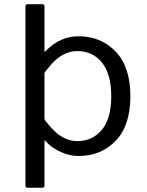

<svg xmlns="http://www.w3.org/2000/svg" viewBox="-20 -721 695 906"><path d="M100.1 154.8C100.1 161.3 103.4 164.7 109.9 165H180.2C186.7 164.7 189.9 161.3 189.9 154.8V-60.1L209 -41C221.7 -28.3 241.4 -15.8 268.1 -3.4C294.8 9 322.1 15.1 350.1 15.1C421.4 15.1 480.1 -8.9 526.1 -56.9C572.2 -104.9 595.2 -174.9 595.2 -266.8C595.2 -358.8 572.2 -429 526.1 -477.3C480.1 -525.6 421.4 -549.8 350.1 -549.8C293.5 -549.8 242.8 -527.5 198.2 -482.9L189.9 -475.1V-690.9C189.9 -697.8 186.7 -701.2 180.2 -701.2H109.9C103.4 -700.8 100.1 -697.4 100.1 -690.9ZM189.9 -160.2V-375C189.9 -378.6 199.2 -391.1 217.8 -412.6C256.2 -457.5 298.7 -480 345.2 -480C393.1 -480 431.6 -462 460.9 -426C490.2 -390.1 504.9 -336.9 504.9 -266.6C504.9 -196.3 490.1 -143.5 460.4 -108.2C430.8 -72.8 392.4 -55.2 345.2 -55.2C311 -55.2 279 -67.4 249 -91.8C237 -101.9 224.1 -114.9 210.4 -130.9C196.8 -146.8 189.9 -156.6 189.9 -160.2Z"/></svg>

Font: Numans
Style: Regular
Weight: 400
Designer: Jovanny Lemonad
Foundry: Jovanny Lemonad
Version: Version 001.001